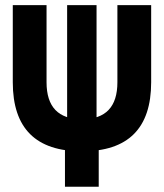

<svg xmlns="http://www.w3.org/2000/svg" viewBox="-20 -713 626 733"><path d="M293 -135.3Q28.8 -135.3 28.8 -398.9V-693.4H157.7V-398.9Q157.7 -257.8 293 -257.8Q428.2 -257.8 428.2 -398.9V-693.4H557.1V-398.9Q557.1 -135.3 293 -135.3ZM228 -198.7H356.9V0H228ZM348.6 -198.7H236.3V-693.4H348.6Z"/></svg>

Font: Cascadia Code
Style: Regular
Weight: 400
Monospace: yes
Designer: Aaron Bell
Foundry: Saja Typeworks
Version: Version 2106.017